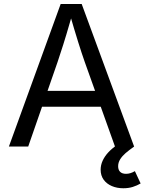

<svg xmlns="http://www.w3.org/2000/svg" viewBox="-20 -748 738 980"><path d="M289.6 -727.5H397L664.6 0H566.9L412.6 -431.6Q397.9 -473.1 378.9 -533.7Q359.9 -594.2 334 -684.1H351.6Q339.4 -641.1 337.4 -635.3Q318.4 -569.3 302.7 -519.8Q287.1 -470.2 273.9 -431.6L124 0H25.4ZM158.2 -284.2H531.7V-203.1H158.2ZM493.7 118.2Q493.7 94.7 503.9 72.3Q514.2 49.8 532.7 29.8Q551.3 9.8 577.1 -7.8L664.6 0Q637.2 19.5 620.6 33.9Q604 48.3 593.5 64.9Q583 81.5 583 100.6Q583 119.1 593.3 129.2Q603.5 139.2 623.5 139.2Q645.5 139.2 668.5 125.5L697.8 188.5Q679.2 199.2 657.7 206.1Q636.2 212.9 609.4 212.9Q577.1 212.9 550.8 201.7Q524.4 190.4 509 169.2Q493.7 147.9 493.7 118.2Z"/></svg>

Font: Raveo Variable
Style: Regular
Weight: 400
Designer: Jakub Foglar, Rasmus Andersson (Inter)
Foundry: Jakubfoglar.com
Version: Version 1.000;Glyphs 3.2.3 (3260)